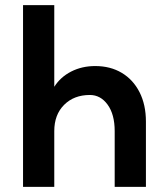

<svg xmlns="http://www.w3.org/2000/svg" viewBox="-20 -730 640 750"><path d="M192 -710V-391Q216 -429 258 -450.5Q300 -472 352 -472Q411 -472 455.5 -445.5Q500 -419 525 -370Q550 -321 550 -255V0H428V-218Q428 -283 400.5 -321Q373 -359 331 -359Q269 -359 230.5 -320.5Q192 -282 192 -218V0H70V-710Z"/></svg>

Font: Geist Mono
Style: Bold
Weight: 700
Monospace: yes
Designer: Basement.studio, Andrés Briganti, Mateo Zaragoza
Foundry: Basement.studio, Vercel, Andrés Briganti, Guido Ferreyra, Mateo Zaragoza
Version: Version 1.500; ttfautohint (v1.8.4.7-5d5b)